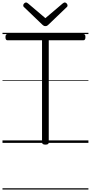

<svg xmlns="http://www.w3.org/2000/svg" viewBox="-20 -1149 731 1544"><path d="M345 14Q318 14 318 -5V-825H40Q33 -825 28.5 -830.5Q24 -836 24 -850Q24 -864 28.5 -869.5Q33 -875 40 -875H650Q658 -875 662.5 -870Q667 -865 667 -851Q667 -837 662.5 -831Q658 -825 650 -825H372V-5Q372 5 366 9.5Q360 14 345 14ZM501 -1129Q509 -1129 516 -1121.5Q523 -1114 523 -1105Q523 -1103 522.5 -1100Q522 -1097 518 -1093L370 -951Q365 -946 359.5 -942.5Q354 -939 345 -939Q336 -939 331 -942.5Q326 -946 320 -951L172 -1093Q168 -1097 167.5 -1100.5Q167 -1104 167 -1106Q167 -1115 174.5 -1122Q182 -1129 189 -1129Q194 -1129 198 -1126.5Q202 -1124 206 -1121L345 -1003L484 -1121Q489 -1124 492.5 -1126.5Q496 -1129 501 -1129ZM0 365H691V375H0ZM0 -20H691V0H0ZM0 -505H691V-500H0ZM0 -885H691V-875H0Z"/></svg>

Font: Playwrite GB S Guides
Style: Regular
Weight: 400
Designer: Veronika Burian, José Scaglione
Foundry: TypeTogether
Version: Version 1.003